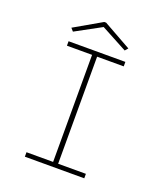

<svg xmlns="http://www.w3.org/2000/svg" viewBox="-142 -872 834 969"><g transform="rotate(20 275.0 -388.0)"><path d="M106 0V-24H249V-599H114V-623H419V-599H276V-24H425V0ZM118 -676 104 -692 250 -776H260L410 -692L396 -676L256 -751Z"/></g></svg>

Font: Inconsolata SemiExpanded ExtraLight
Style: Regular
Weight: 200
Width: 6
Monospace: yes
Designer: Raph Levien, Cyreal, Brenton Simpson
Foundry: Raph Levien, Cyreal, Google
Version: Version 3.001; ttfautohint (v1.8.2.53-6de2)